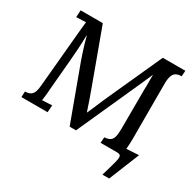

<svg xmlns="http://www.w3.org/2000/svg" viewBox="-184 -902 1303 1283"><g transform="rotate(30 467.5 -261.0)"><path d="M759 178Q783 98 792.5 60.5Q802 23 796.5 11.5Q791 0 771 0H642L645 -44Q671 -46 686.5 -54.5Q702 -63 709 -85.5Q716 -108 716 -152L717 -451Q718 -465 718 -484.5Q718 -504 718 -526Q718 -548 718 -567H717L678 -478L458 10H409L253 -414Q245 -438 237 -461.5Q229 -485 221 -512.5Q213 -540 204 -574H202Q201 -519 198 -471Q195 -423 191 -378L170 -138Q169 -114 166 -91Q163 -68 161 -51L237 -55L233 0H31L33 -44Q62 -45 76.5 -55Q91 -65 98 -85Q105 -105 107 -134L146 -562Q148 -585 150.5 -607.5Q153 -630 155 -649L81 -646L84 -700H255L403 -297Q419 -255 433 -213.5Q447 -172 461 -131H463Q476 -161 492 -197.5Q508 -234 520 -263L718 -700H892L889 -656Q865 -656 848.5 -647.5Q832 -639 823.5 -617Q815 -595 815 -554V-123Q815 -102 813.5 -83.5Q812 -65 811 -51L906 -57L811 178Z"/></g></svg>

Font: Lora Medium
Style: Italic
Weight: 500
Italic angle: -3°
Designer: Olga Karpushina, Alexei Vanyashin (Cyrillic)
Foundry: Cyreal
Version: Version 3.004